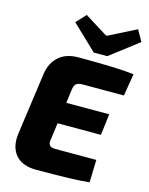

<svg xmlns="http://www.w3.org/2000/svg" viewBox="-137 -1029 870 1118"><g transform="rotate(15 298.0 -470.5)"><path d="M340 -743 190 -886 244 -944 382 -858H390L554 -941L592 -874L421 -743ZM574 -547H326Q299 -547 287 -537Q275 -527 272 -501L261 -419H520L504 -291H243L229 -187Q225 -164 234.5 -153.5Q244 -143 269 -143H516L512 -7Q427 3 192 3Q107 3 67 -45Q27 -93 38 -174L90 -548Q100 -616 144 -654.5Q188 -693 262 -693Q504 -693 596 -681Z"/></g></svg>

Font: Exo 2.0 Extra Bold
Style: Italic
Weight: 800
Italic angle: -8°
Designer: Natanael Gama
Version: Version 1.001;PS 001.001;hotconv 1.0.70;makeotf.lib2.5.58329